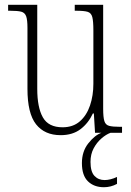

<svg xmlns="http://www.w3.org/2000/svg" viewBox="-20 -556 550 804"><path d="M234 10Q167 10 131 -35.5Q95 -81 95 -184V-439Q95 -473 89.5 -488Q84 -503 69 -507Q54 -511 23 -511H14V-536H136V-184Q136 -106 159.5 -64.5Q183 -23 242 -23Q286 -23 314.5 -48Q343 -73 357 -114.5Q371 -156 371 -205V-429Q371 -467 366.5 -484.5Q362 -502 347 -506.5Q332 -511 300 -511H293V-536H412V-101Q412 -65 417 -49Q422 -33 437 -29Q452 -25 481 -25H491V0H378L373 -81H369Q350 -40 317 -15Q284 10 234 10ZM415 228Q374 228 348.5 203.5Q323 179 323 127Q323 78 350 44Q377 10 405 0H443Q424 7 404.5 24Q385 41 372 65.5Q359 90 359 122Q359 163 375.5 180.5Q392 198 418 198Q442 198 470 185V214Q444 228 415 228Z"/></svg>

Font: Noto Serif Sinhala Condensed ExtraLight
Style: Regular
Weight: 200
Width: 3
Designer: Jelle Bosma - Monotype Design Team
Foundry: Monotype Imaging Inc.
Version: Version 2.007; ttfautohint (v1.8.4.7-5d5b)